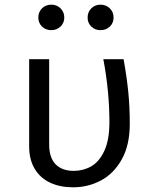

<svg xmlns="http://www.w3.org/2000/svg" viewBox="-20 -795 655 827"><path d="M512.3 -540Q525.6 -466.7 532.3 -401.3Q539 -335.9 539 -261.5Q539 -170.3 504.6 -108.7Q470.3 -47.2 414.9 -17.7Q359.5 11.8 294.9 11.8Q239 11.8 196.4 -7.9Q153.8 -27.7 129.7 -67.4Q105.6 -107.2 105.6 -165.1V-540H191.8V-172.8Q191.8 -115.9 219.5 -87.4Q247.2 -59 297.9 -59Q338.5 -59 372.8 -78.5Q407.2 -97.9 429.2 -144.9Q451.3 -191.8 451.3 -269.2Q451.3 -401 425.1 -540ZM145.1 -719.5Q145.1 -743.6 161 -759.2Q176.9 -774.9 201.5 -774.9Q224.6 -774.9 240.8 -759Q256.9 -743.1 256.9 -719.5Q256.9 -696.4 240.8 -680.8Q224.6 -665.1 201.5 -665.1Q176.9 -665.1 161 -680.5Q145.1 -695.9 145.1 -719.5ZM357.4 -719.5Q357.4 -743.1 373.3 -759Q389.2 -774.9 412.8 -774.9Q436.9 -774.9 453.1 -759Q469.2 -743.1 469.2 -719.5Q469.2 -695.9 453.1 -680.5Q436.9 -665.1 412.8 -665.1Q389.2 -665.1 373.3 -680.5Q357.4 -695.9 357.4 -719.5Z"/></svg>

Font: Fira Code
Style: Regular
Weight: 400
Designer: Carrois Corporate, Edenspiekermann AG, Nikita Prokopov
Foundry: Carrois Corporate, Edenspiekermann AG, Nikita Prokopov
Version: Version 5.002